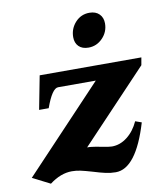

<svg xmlns="http://www.w3.org/2000/svg" viewBox="-98 -771 731 848"><g transform="rotate(-10 267.5 -347.0)"><path d="M271 -610Q271 -648 296.5 -676Q322 -704 360 -704Q388 -704 404 -688Q420 -672 420 -646Q420 -608 393.5 -580.5Q367 -553 330 -553Q302 -553 286.5 -568.5Q271 -584 271 -610ZM-17 -30 336 -404H167Q140 -404 110 -320H67L96 -470H552L546 -436L247 -120Q260 -120 266 -119Q286 -117 313 -111Q345 -105 356 -105Q393 -105 425 -130Q457 -155 476 -197L504 -187Q445 10 353 10Q331 10 308 5Q285 0 253 -10Q219 -20 200 -24Q181 -28 162 -28Q112 -28 62 10Z"/></g></svg>

Font: Taviraj Black
Style: Italic
Weight: 900
Italic angle: -12°
Designer: Katatrad Team
Foundry: CadsonDemak
Version: Version 1.001